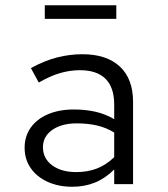

<svg xmlns="http://www.w3.org/2000/svg" viewBox="-20 -703 640 733"><path d="M256 10Q203 10 161.5 -9Q120 -28 97 -61.5Q74 -95 74 -139Q74 -183 97.5 -216Q121 -249 163.5 -267Q206 -285 262 -285Q306 -285 344 -276.5Q382 -268 416 -248V-304Q416 -369 383 -402Q350 -435 285 -435Q248 -435 211 -424.5Q174 -414 128 -388L98 -443Q151 -472 199 -484Q247 -496 294 -496Q387 -496 437.5 -449Q488 -402 488 -314V0H416V-56Q382 -22 342.5 -6Q303 10 256 10ZM144 -141Q144 -98 179 -72Q214 -46 271 -46Q314 -46 349.5 -59.5Q385 -73 416 -103V-197Q385 -216 350 -224Q315 -232 273 -232Q215 -232 179.5 -207Q144 -182 144 -141ZM151 -631V-683H424V-631Z"/></svg>

Font: Red Hat Mono VF Light
Style: Regular
Weight: 300
Monospace: yes
Designer: Pentagram, MCKL
Foundry: Pentagram, MCKL
Version: Version 1.023